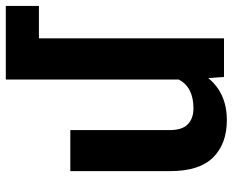

<svg xmlns="http://www.w3.org/2000/svg" viewBox="-90 -700 800 660"><g transform="rotate(-90 310.0 -370.0)"><path d="M619.6 -636.2H508.3V0H375.5L371.6 -54.2Q319.3 9.8 227.1 9.8Q145.5 9.8 98.6 -37.6Q51.8 -85 51.8 -184.6V-528.3H192.9V-185.5Q192.9 -143.6 212.9 -124.3Q232.9 -105 267.6 -105Q339.8 -105 366.7 -155.3V-750H619.6Z"/></g></svg>

Font: Mardoto
Style: Bold
Weight: 700
Designer: Christian Robertson, Vahan Hovhannisyan
Foundry: Google
Version: Version 1.000